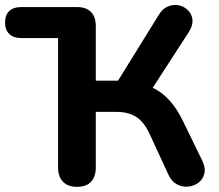

<svg xmlns="http://www.w3.org/2000/svg" viewBox="-23 -733 870 762"><path d="M282.5 8.5Q246.2 8.5 226.9 -11.8Q207.5 -32 207.5 -68.2V-582H61.5Q30.5 -582 13.8 -598.1Q-3 -614.2 -3 -643.5Q-3 -673.5 13.8 -689.2Q30.5 -705 61.5 -705H282.5Q318.8 -705 338 -685.6Q357.2 -666.2 357.2 -629V-412.8H460L434.5 -395.2L607.8 -675Q623.5 -699.8 645 -708.1Q666.5 -716.5 687.5 -711.8Q708.5 -707 723.6 -691.8Q738.8 -676.5 740.9 -654.2Q743 -632 726.5 -606L570.5 -365.2L511.2 -407Q578.2 -395.8 623.9 -358.8Q669.5 -321.8 702.5 -253.8L778.5 -98Q793.5 -68.2 788.2 -45Q783 -21.8 765 -8.2Q747 5.2 724.1 7.6Q701.2 10 679.8 -1.1Q658.2 -12.2 645.8 -39L571 -201Q549 -248.8 517.8 -268.9Q486.5 -289 438.8 -289H357.2V-68.2Q357.2 -32 338.5 -11.8Q319.8 8.5 282.5 8.5Z"/></svg>

Font: Nunito ExtraLight
Style: Regular
Weight: 200
Designer: Vernon Adams
Foundry: Vernon Adams
Version: Version 3.602;April 4, 2023;FontCreator 14.0.0.2856 64-bit